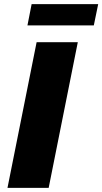

<svg xmlns="http://www.w3.org/2000/svg" viewBox="-20 -903 492 923"><path d="M156 -700H354L214 0H16ZM132 -883H452L431 -781H112Z"/></svg>

Font: Idrija
Style: Italic
Weight: 800
Italic angle: -11.3°
Designer: Julieta Ulanovsky
Foundry: Julieta Ulanovsky
Version: Version 7.200